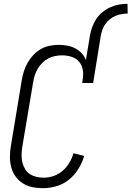

<svg xmlns="http://www.w3.org/2000/svg" viewBox="-20 -978 689 1006"><path d="M451 -790Q455 -813 463 -835.5Q471 -858 484 -878Q497 -898 516.5 -914Q536 -930 558 -940Q580 -950 603 -954Q626 -958 648 -958L649 -907Q633 -907 616.5 -904Q600 -901 584.5 -894.5Q569 -888 555.5 -877Q542 -866 532 -852Q522 -838 516.5 -822Q511 -806 508 -790ZM205 8Q176 8 149 2.5Q122 -3 99.5 -17.5Q77 -32 61.5 -53.5Q46 -75 39 -101Q32 -127 32 -155.5Q32 -184 37 -213L94 -558Q98 -581 105 -604Q112 -627 124.5 -649Q137 -671 154.5 -689.5Q172 -708 193.5 -720.5Q215 -733 239.5 -738Q264 -743 287 -743Q310 -743 332 -739Q354 -735 373.5 -725Q393 -715 408 -699Q423 -683 430 -663L451 -790H508L468 -543H411L413 -559Q418 -585 414 -610.5Q410 -636 395 -654Q380 -672 356 -680Q332 -688 306 -688Q288 -688 269 -684.5Q250 -681 233 -672Q216 -663 202 -649Q188 -635 178 -618.5Q168 -602 162.5 -584.5Q157 -567 154 -549L96 -204Q93 -184 93 -164Q93 -144 97.5 -126Q102 -108 111.5 -92Q121 -76 136.5 -66Q152 -56 170.5 -51.5Q189 -47 209 -47Q235 -47 261 -56Q287 -65 308 -83Q329 -101 343.5 -125.5Q358 -150 365 -175L421 -161Q411 -126 391 -93.5Q371 -61 341.5 -37Q312 -13 276 -2.5Q240 8 205 8Z"/></svg>

Font: Iosevka Term Curly Light
Style: Italic
Weight: 300
Italic angle: -9°
Designer: Belleve Invis
Foundry: Belleve Invis
Version: Version 32.3.0